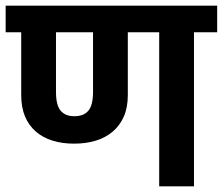

<svg xmlns="http://www.w3.org/2000/svg" viewBox="-30 -659 788 679"><path d="M-10 -545V-639H738V-545H656V0H533V-545H422V-323Q422 -279 408 -247Q394 -215 368.5 -193.5Q343 -172 308.5 -161.5Q274 -151 232 -151Q190 -151 156 -161.5Q122 -172 97 -193.5Q72 -215 58.5 -247Q45 -279 45 -323V-545ZM168 -334Q168 -287 184.5 -267.5Q201 -248 233 -248Q266 -248 282.5 -267.5Q299 -287 299 -334V-545H168Z"/></svg>

Font: Ek Mukta
Style: Bold
Weight: 700
Designer: Girish Dalvi and Yashodeep Gholap
Foundry: Ek Type
Version: Version 2.538;PS 1.002;hotconv 16.6.51;makeotf.lib2.5.65220;